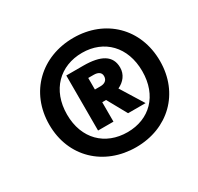

<svg xmlns="http://www.w3.org/2000/svg" viewBox="-127 -912 889 864"><g transform="rotate(-30 317.5 -480.0)"><path d="M349 -764C183 -764 60 -648 60 -479C60 -311 183 -196 349 -196C514 -196 635 -311 635 -479C635 -648 514 -764 349 -764ZM349 -274C234 -274 152 -352 152 -479C152 -606 234 -686 349 -686C463 -686 543 -606 543 -479C543 -352 463 -274 349 -274ZM465 -543C465 -605 417 -633 325 -633H237V-347H317V-448H337L393 -347H484L411 -465C443 -480 465 -507 465 -543ZM317 -574H345C368 -574 383 -565 383 -546C383 -523 366 -514 346 -514H317Z"/></g></svg>

Font: Fira Sans Heavy
Style: Italic
Weight: 900
Italic angle: -8°
Designer: bBox Type GmbH & Carrois Corporate GbR & Edenspiekermann AG
Foundry: bBox Type GmbH & Carrois Corporate GbR & Edenspiekermann AG
Version: Version 4.301;PS 004.301;hotconv 1.0.88;makeotf.lib2.5.64775